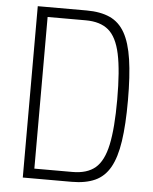

<svg xmlns="http://www.w3.org/2000/svg" viewBox="-55 -846 711 893"><g transform="rotate(5 300.0 -400.0)"><path d="M85 0V-800H313Q378 -800 422 -780Q466 -760 492 -714Q518 -668 529.5 -591Q541 -514 541 -400Q541 -286 529.5 -209Q518 -132 492 -86Q466 -40 422 -20Q378 0 313 0ZM135 -14 102 -46H313Q381 -46 419.5 -78.5Q458 -111 474.5 -188.5Q491 -266 491 -400Q491 -535 474.5 -612Q458 -689 419.5 -721.5Q381 -754 313 -754H102L135 -786Z"/></g></svg>

Font: Victor Mono Thin Thin
Style: Regular
Weight: 250
Monospace: yes
Version: Version 1.561;gftools[0.9.30]